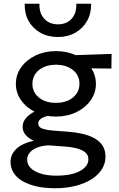

<svg xmlns="http://www.w3.org/2000/svg" viewBox="-20 -777 634 1022"><path d="M273 225Q218 225 174.2 215Q130.5 205 99.5 186.8Q68.5 168.5 52.2 142.5Q36 116.5 36 84.5Q36 58 50 35.8Q64 13.5 91.5 -2.8Q119 -19 159.5 -27.5Q130 -42 115.2 -60.2Q100.5 -78.5 100.5 -102.5Q100.5 -123 112.5 -140.8Q124.5 -158.5 146.2 -172.8Q168 -187 198.2 -196.2Q228.5 -205.5 265 -208L287.5 -165Q255.5 -165 232.2 -159.5Q209 -154 196.2 -143.8Q183.5 -133.5 183.5 -119.5Q183.5 -100.5 204.8 -92.8Q226 -85 262 -82L346 -75.5Q408.5 -70.5 452 -55Q495.5 -39.5 518.5 -12Q541.5 15.5 541.5 57.5Q541.5 93 522.2 123.8Q503 154.5 467.5 177Q432 199.5 382.5 212.2Q333 225 273 225ZM280 158Q359.5 158 405 133.5Q450.5 109 450.5 70.5Q450.5 41 419.2 24.2Q388 7.5 325 3L236 -3.5Q201 -1 176 9.2Q151 19.5 137.8 36Q124.5 52.5 124.5 73.5Q124.5 98.5 143.5 117.5Q162.5 136.5 197.2 147.2Q232 158 280 158ZM277.5 -156.5Q217.5 -156.5 169.2 -179.8Q121 -203 92.8 -242.5Q64.5 -282 64.5 -331Q64.5 -379.5 92.8 -419Q121 -458.5 169.5 -481.8Q218 -505 277.5 -505Q337.5 -505 385.8 -481.8Q434 -458.5 462.2 -419Q490.5 -379.5 490.5 -331Q490.5 -282 462.2 -242.5Q434 -203 386 -179.8Q338 -156.5 277.5 -156.5ZM277.5 -229.5Q314.5 -229.5 342.8 -242.2Q371 -255 387 -277.8Q403 -300.5 403 -331Q403 -376 368.2 -404.2Q333.5 -432.5 277.5 -432.5Q240.5 -432.5 212.2 -419.5Q184 -406.5 168.2 -383.8Q152.5 -361 152.5 -331Q152.5 -286 187.2 -257.8Q222 -229.5 277.5 -229.5ZM355 -414.5 321 -481.5 574 -490 573 -412ZM288.5 -580Q235 -580 194.5 -603Q154 -626 132 -665.8Q110 -705.5 111.5 -757H190Q188 -708 215 -677.8Q242 -647.5 288.5 -647.5Q335 -647.5 361.8 -677.8Q388.5 -708 386 -757H465Q466 -706 443.8 -666Q421.5 -626 381 -603Q340.5 -580 288.5 -580Z"/></svg>

Font: Geologica Thin Roman Light
Style: Regular
Weight: 300
Version: Version 1.010;gftools[0.9.28]